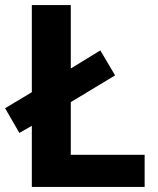

<svg xmlns="http://www.w3.org/2000/svg" viewBox="-24 -734 620 754"><path d="M101 0V-240L52 -212L-4 -309L101 -372V-714H254V-465L370 -536L428 -438L254 -333V-126H544V0Z"/></svg>

Font: Noto Sans Khmer UI
Style: Bold
Weight: 700
Designer: Danh Hong and the Monotype Design Team
Foundry: Monotype Imaging Inc.
Version: Version 2.002; ttfautohint (v1.8.4.7-5d5b)